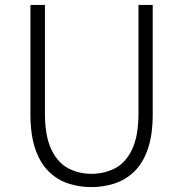

<svg xmlns="http://www.w3.org/2000/svg" viewBox="-20 -749 745 782"><path d="M352 13Q303 13 258.5 -1.5Q214 -16 179 -50Q144 -84 124 -141.5Q104 -199 104 -284V-729H163V-288Q163 -194 189.5 -139.5Q216 -85 259 -63Q302 -41 352 -41Q404 -41 447.5 -63Q491 -85 517.5 -139.5Q544 -194 544 -288V-729H602V-284Q602 -199 582 -141.5Q562 -84 526.5 -50Q491 -16 446 -1.5Q401 13 352 13Z"/></svg>

Font: Noto Sans JP Thin Light
Style: Regular
Weight: 300
Version: Version 2.004-H2;hotconv 1.0.118;makeotfexe 2.5.65603